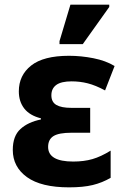

<svg xmlns="http://www.w3.org/2000/svg" viewBox="-20 -796 544 826"><path d="M277 10Q157 10 96 -34Q35 -78 35 -151Q35 -211 68 -241Q101 -271 156 -282V-287Q108 -299 84.5 -329Q61 -359 61 -403Q61 -472 114 -514Q167 -556 277 -556Q329 -556 382 -545.5Q435 -535 473 -512L432 -407Q391 -429 357.5 -437.5Q324 -446 288 -446Q243 -446 222 -430.5Q201 -415 201 -386Q201 -357 222.5 -344.5Q244 -332 287 -332H368V-225H288Q233 -225 210 -210.5Q187 -196 187 -164Q187 -101 295 -101Q341 -101 377.5 -111.5Q414 -122 456 -148V-31Q420 -10 379 0Q338 10 277 10ZM236 -606V-619L283 -776H450V-766L336 -606Z"/></svg>

Font: RS Noto Sans
Style: Bold
Weight: 700
Designer: Monotype Design Team
Foundry: Monotype Imaging Inc.
Version: Version 3.10